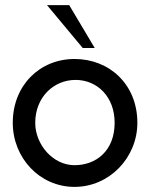

<svg xmlns="http://www.w3.org/2000/svg" viewBox="-20 -724 588 752"><path d="M30 -243C30 -106 135 8 272 8C408 8 518 -106 518 -243C518 -394 408 -493 272 -493C135 -493 30 -389 30 -243ZM118 -243C118 -343 190 -411 276 -411C360 -411 429 -346 429 -243C429 -133 356 -77 272 -77C187 -77 118 -158 118 -243ZM251 -704H164L304 -536H351Z"/></svg>

Font: Radis Sans
Style: Regular
Weight: 400
Designer: Gaël Goy
Foundry: Gaël Goy
Version: 1.0